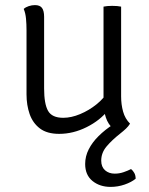

<svg xmlns="http://www.w3.org/2000/svg" viewBox="-20 -516 586 753"><path d="M455 -138Q455 -106 462.8 -78.2Q470.5 -50.5 490 -31L425 -10Q404 -28 395 -55.5Q386 -83 386 -113V-490Q399.5 -493 420 -493Q441.5 -493 455 -490ZM84 -397Q84 -421 82 -442.8Q80 -464.5 73 -481Q80.5 -488 92.8 -492Q105 -496 117 -496Q136.5 -496 144.8 -484.8Q153 -473.5 153 -450V-169Q153 -108.5 168.5 -81.2Q184 -54 228 -54Q259.5 -54 294.2 -68.5Q329 -83 358.8 -107Q388.5 -131 405 -160V-85Q373 -44 320 -17.5Q267 9 212 9Q164.5 9 136.5 -12.2Q108.5 -33.5 96.2 -68.8Q84 -104 84 -146ZM494 147Q501.5 153 506.8 162.5Q512 172 512 185Q495.5 198.5 468.8 207.8Q442 217 414 217Q371.5 217 342.8 193.8Q314 170.5 314 127Q314 97 328 69.5Q342 42 366.8 17.5Q391.5 -7 424 -28L490 -31Q483.5 -20.5 474 -11.5Q464.5 -2.5 450 9Q419.5 33 398.2 58Q377 83 377 114Q377 138.5 392 151.8Q407 165 430 165Q448 165 464.8 159.2Q481.5 153.5 494 147Z"/></svg>

Font: Signika Negative Light Light
Style: Regular
Weight: 300
Version: Version 2.001